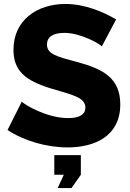

<svg xmlns="http://www.w3.org/2000/svg" viewBox="-20 -736 655 969"><path d="M341 213 388 146V47H254V146H302L271 213ZM566 -638C503 -675 410 -716 310 -716C168 -716 48 -635 48 -485C48 -378 108 -329 239 -289C338 -259 411 -246 411 -193C411 -159 383 -140 324 -140C215 -140 102 -209 90 -223L18 -80C101 -25 216 8 321 8C457 8 587 -48 587 -209C587 -341 502 -388 366 -424C268 -450 217 -463 217 -511C217 -550 248 -570 305 -570C390 -570 485 -513 494 -502Z"/></svg>

Font: Raleway
Style: ExtraBold
Weight: 800
Designer: Matt McInerney, Pablo Impallari, Rodrigo Fuenzalida
Foundry: Matt McInerney, Pablo Impallari, Rodrigo Fuenzalida
Version: Version 3.000